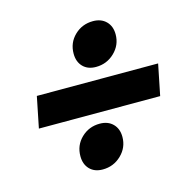

<svg xmlns="http://www.w3.org/2000/svg" viewBox="-83 -671 677 682"><g transform="rotate(-15 255.5 -330.0)"><path d="M382 -523Q382 -484 353.5 -456.5Q325 -429 285 -429Q255 -429 237.5 -447Q220 -465 220 -495Q220 -535 248 -562Q276 -589 316 -589Q346 -589 364 -571Q382 -553 382 -523ZM501 -384 478 -270H32L55 -384ZM311 -165Q311 -126 282.5 -98.5Q254 -71 214 -71Q184 -71 166.5 -89Q149 -107 149 -137Q149 -177 177 -204Q205 -231 245 -231Q275 -231 293 -213Q311 -195 311 -165Z"/></g></svg>

Font: Gontserrat
Style: Bold Italic
Weight: 700
Italic angle: -11.3°
Designer: Julieta Ulanovsky
Foundry: Julieta Ulanovsky
Version: Version 6.001